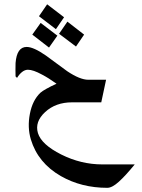

<svg xmlns="http://www.w3.org/2000/svg" viewBox="-20 -524 662 897"><path d="M244.1 -132.8Q206.1 -160.2 175.8 -175.8Q134.8 -198.2 110.4 -198.2Q96.7 -198.2 83.5 -188Q70.3 -177.7 59.6 -160.2L52.7 -167Q51.8 -198.2 52.7 -229.5Q58.6 -304.7 104.5 -304.7Q136.7 -304.7 194.3 -264.6Q244.1 -227.5 293.9 -191.4Q353.5 -151.4 392.6 -151.4H475.6L453.1 -45.9H316.4Q240.2 -45.9 190.9 -0.5Q141.6 44.9 157.2 97.7Q173.8 151.4 266.1 197.8Q358.4 244.1 458 244.1H609.4Q567.4 295.9 535.6 324.7Q503.9 353.5 481.4 353.5Q360.4 353.5 264.6 298.8Q157.2 237.3 124 127Q107.4 71.3 119.6 7.8Q131.8 -55.7 168.9 -90.8Q177.7 -98.6 195.3 -108.4Q215.8 -120.1 244.1 -132.8ZM248 -357.4 209 -301.8 130.9 -362.3 169.9 -417ZM373 -362.3 335 -306.6 255.9 -366.2 294.9 -422.9ZM279.3 -443.4 241.2 -387.7 162.1 -448.2 200.2 -503.9Z"/></svg>

Font: Thabit-Bold-Oblique
Style: Bold Oblique
Weight: 700
Designer: Regenerated by Nadim Shaikli
Foundry: MAK Alagha
Version: 0.01